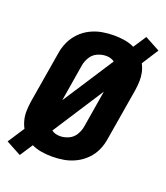

<svg xmlns="http://www.w3.org/2000/svg" viewBox="-169 -901 922 1067"><g transform="rotate(20 292.5 -367.5)"><path d="M74 61 124 -15Q151 -2 182.5 3Q214 8 245 8Q280 8 314.5 2Q349 -4 382.5 -20.5Q416 -37 442.5 -64Q469 -91 483.5 -124Q498 -157 503 -192L554 -497Q558 -524 559 -550.5Q560 -577 554.5 -602.5Q549 -628 537 -650L600 -748L511 -796L461 -720Q434 -733 403 -738Q372 -743 340 -743Q306 -743 271 -737Q236 -731 202.5 -714.5Q169 -698 143 -671Q117 -644 102 -611Q87 -578 82 -544L31 -239Q27 -212 26 -185Q25 -158 31 -132.5Q37 -107 49 -85L-15 13ZM192 -306 228 -524Q232 -549 246.5 -573.5Q261 -598 286.5 -609.5Q312 -621 338 -621Q351 -621 364 -617.5Q377 -614 387 -606ZM248 -114Q234 -114 221 -117.5Q208 -121 198 -129L393 -430L357 -212Q353 -186 338.5 -161.5Q324 -137 298.5 -125.5Q273 -114 248 -114Z"/></g></svg>

Font: Iosevka Sparkle Heavy Oblique
Style: Regular
Weight: 900
Italic angle: -9°
Designer: Belleve Invis
Foundry: Belleve Invis
Version: Version 4.5.0; ttfautohint (v1.8.3)